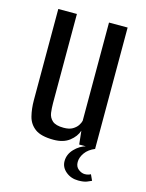

<svg xmlns="http://www.w3.org/2000/svg" viewBox="-100 -557 575 757"><g transform="rotate(15 187.5 -178.5)"><path d="M158 8Q107 8 82.5 -10Q58 -28 50.5 -58Q43 -88 43 -123V-495H119V-131Q119 -111 121.5 -92Q124 -73 138 -60.5Q152 -48 184 -48Q207 -48 220.5 -56Q234 -64 241 -74.5Q248 -85 250 -94V-495H326V0H261L255 -55Q247 -30 222.5 -11Q198 8 158 8ZM294 138Q264 138 243 120.5Q222 103 222 78Q222 50 243 28Q264 6 291 -1L327 0Q300 11 286.5 30Q273 49 273 68Q273 87 286 97Q299 107 312 107Q320 107 326.5 105Q333 103 336 101L347 125Q341 128 328.5 133Q316 138 294 138Z"/></g></svg>

Font: Alumni Sans Medium
Style: Regular
Weight: 500
Designer: Robert E. Leuschke
Foundry: Robert E. Leuschke
Version: Version 1.018